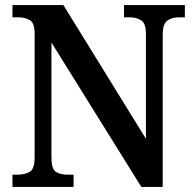

<svg xmlns="http://www.w3.org/2000/svg" viewBox="-20 -734 764 754"><path d="M29 0V-48H48Q78 -48 97 -59.5Q116 -71 116 -116V-602Q116 -644 97 -655Q78 -666 52 -666H29V-714H229L553 -189V-602Q553 -642 534.5 -654Q516 -666 490 -666H467V-714H706V-666H683Q655 -666 637 -653Q619 -640 619 -598V0H535L182 -567V-116Q182 -71 199 -59.5Q216 -48 245 -48H269V0Z"/></svg>

Font: Noto Serif Ethiopic SemiCondensed SemiBold
Style: Regular
Weight: 600
Width: 4
Designer: Monotype Design Team
Foundry: Monotype Imaging Inc.
Version: Version 2.102; ttfautohint (v1.8.4.7-5d5b)